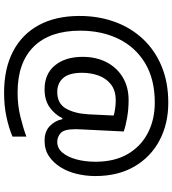

<svg xmlns="http://www.w3.org/2000/svg" viewBox="28 -782 843 939"><g transform="rotate(90 449.5 -312.5)"><path d="M841 -357Q841 -311 830.5 -267Q820 -223 798 -187.5Q776 -152 744 -130.5Q712 -109 668 -109Q622 -109 595.5 -135.5Q569 -162 563 -196H558Q540 -159 505 -134Q470 -109 417 -109Q341 -109 299.5 -160Q258 -211 258 -295Q258 -361 284 -411.5Q310 -462 357.5 -491Q405 -520 470 -520Q514 -520 556.5 -512.5Q599 -505 623 -496L613 -293Q612 -275 612 -267.5Q612 -260 612 -257Q612 -205 630.5 -188Q649 -171 674 -171Q705 -171 726.5 -196.5Q748 -222 759.5 -264.5Q771 -307 771 -358Q771 -451 733.5 -515.5Q696 -580 630.5 -614Q565 -648 482 -648Q368 -648 289.5 -601Q211 -554 170.5 -471.5Q130 -389 130 -283Q130 -135 208 -56Q286 23 433 23Q494 23 549.5 9.5Q605 -4 648 -20V48Q605 66 551.5 77.5Q498 89 433 89Q315 89 231 45Q147 1 102.5 -81.5Q58 -164 58 -280Q58 -373 87 -452.5Q116 -532 171 -590.5Q226 -649 304.5 -681.5Q383 -714 482 -714Q586 -714 667 -671Q748 -628 794.5 -548Q841 -468 841 -357ZM336 -293Q336 -229 361.5 -200Q387 -171 430 -171Q486 -171 510.5 -213Q535 -255 539 -322L545 -447Q532 -451 512 -454Q492 -457 471 -457Q422 -457 392 -433Q362 -409 349 -371.5Q336 -334 336 -293Z"/></g></svg>

Font: Noto Sans Masaram Gondi
Style: Regular
Weight: 400
Designer: Ek Type & Mukund Gokhale
Foundry: Ek Type
Version: Version 1.004; ttfautohint (v1.8.4.7-5d5b)